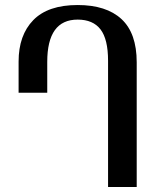

<svg xmlns="http://www.w3.org/2000/svg" viewBox="-20 -744 651 764"><path d="M410 0V-502Q410 -588 380 -627Q350 -666 289 -666Q168 -666 168 -498V-375H54V-499Q54 -604 112.5 -664Q171 -724 289 -724Q403 -724 463.5 -668Q524 -612 524 -496V0Z"/></svg>

Font: Noto Serif Georgian Medium Narrow
Style: Regular
Weight: 500
Width: 4
Designer: Monotype Design team
Foundry: Monotype Imaging Inc.
Version: Version 1.000